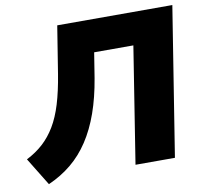

<svg xmlns="http://www.w3.org/2000/svg" viewBox="-88 -792 954 897"><g transform="rotate(-10 389.0 -343.0)"><path d="M73 19 -8 -113Q37 -136 70.5 -166.5Q104 -197 129.5 -239.5Q155 -282 173 -341Q191 -400 204 -480L240 -705H786L674 0H487L574 -551H388L369 -432Q354 -342 328.5 -270Q303 -198 266.5 -142.5Q230 -87 182 -47.5Q134 -8 73 19Z"/></g></svg>

Font: Nunito Sans 10pt Black
Style: Italic
Weight: 900
Italic angle: -9°
Designer: Vernon Adams
Foundry: Vernon Adams
Version: Version 3.101;gftools[0.9.27]